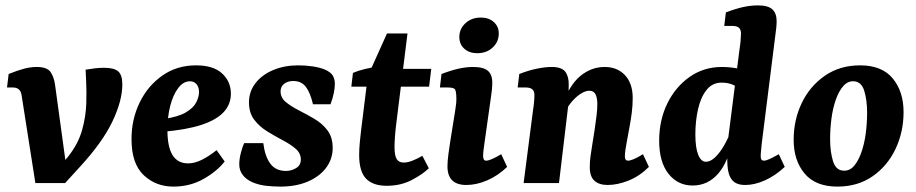

<svg xmlns="http://www.w3.org/2000/svg" viewBox="-20 -678 3391 711"><path d="M221 0 167 -35Q185 -49 202 -65Q219 -81 233 -99Q270 -146 284 -196.5Q298 -247 299.5 -294Q301 -341 299 -377L297 -420Q314 -423 331.5 -425Q349 -427 365 -427Q403 -427 418 -413.5Q433 -400 433 -365Q433 -305 396 -227.5Q359 -150 274 -58ZM111 0 60 -325Q56 -354 28 -354H6L12 -404Q47 -418 70.5 -424Q94 -430 116 -430Q154 -430 167 -411.5Q180 -393 184 -363L230 -27L221 0Z M706 -436Q770 -436 802.5 -406Q835 -376 835 -331Q835 -291 807.5 -262Q780 -233 724 -215Q668 -197 582 -190L584 -237Q640 -245 668.5 -262Q697 -279 707 -299.5Q717 -320 717 -337Q717 -355 708 -366Q699 -377 683 -377Q659 -377 640 -352Q621 -327 610.5 -286.5Q600 -246 600 -197Q600 -134 619 -103.5Q638 -73 677 -73Q701 -73 728 -86.5Q755 -100 782 -122L812 -80Q784 -44 734 -15.5Q684 13 622 13Q557 13 512 -29.5Q467 -72 467 -163Q467 -236 497 -298Q527 -360 581 -398Q635 -436 706 -436Z M1019 13Q991 13 965 10Q939 7 915 -3Q892 -13 879 -30Q866 -47 866 -69Q866 -89 872 -112Q878 -135 884 -148H955Q961 -99 981 -72Q1001 -45 1039 -45Q1059 -45 1076.5 -55.5Q1094 -66 1094 -87Q1094 -111 1074.5 -127.5Q1055 -144 1026.5 -159Q998 -174 969.5 -191.5Q941 -209 921.5 -234.5Q902 -260 902 -299Q902 -339 926 -370Q950 -401 991.5 -418.5Q1033 -436 1084 -436Q1113 -436 1139 -432Q1165 -428 1184 -420Q1206 -410 1213 -397Q1220 -384 1220 -367Q1220 -353 1216 -333Q1212 -313 1204 -292H1139Q1129 -335 1112.5 -356.5Q1096 -378 1066 -378Q1045 -378 1032 -367.5Q1019 -357 1019 -340Q1019 -316 1038.5 -300Q1058 -284 1086.5 -269.5Q1115 -255 1144 -238Q1173 -221 1192.5 -195.5Q1212 -170 1212 -130Q1212 -89 1187.5 -56.5Q1163 -24 1119.5 -5.5Q1076 13 1019 13Z M1412 10Q1361 10 1335.5 -16.5Q1310 -43 1310 -104Q1310 -127 1312.5 -152Q1315 -177 1317 -194L1342 -396L1413 -554H1489L1447 -217Q1444 -193 1442.5 -171Q1441 -149 1441 -133Q1441 -102 1449 -89Q1457 -76 1475 -76Q1490 -76 1508.5 -83.5Q1527 -91 1544 -101L1568 -55Q1546 -33 1505 -11.5Q1464 10 1412 10ZM1281 -357 1287 -408Q1305 -416 1331.5 -422.5Q1358 -429 1386 -432L1430 -423H1577L1569 -357Z M1707 7Q1637 7 1637 -62Q1637 -81 1640.5 -107Q1644 -133 1647 -152L1666 -271Q1668 -286 1669 -293.5Q1670 -301 1670 -312Q1670 -344 1663 -349Q1656 -354 1639 -354H1609L1615 -404Q1652 -418 1679.5 -424Q1707 -430 1732 -430Q1770 -430 1786.5 -416Q1803 -402 1803 -372Q1803 -360 1801.5 -344.5Q1800 -329 1798 -318L1774 -148Q1772 -134 1770.5 -121.5Q1769 -109 1769 -101Q1769 -83 1780 -83Q1788 -83 1802 -89Q1816 -95 1836 -107L1858 -60Q1825 -28 1785 -10.5Q1745 7 1707 7ZM1747 -481Q1718 -481 1699.5 -497.5Q1681 -514 1681 -541Q1681 -571 1703.5 -592Q1726 -613 1761 -613Q1790 -613 1808.5 -596.5Q1827 -580 1827 -554Q1827 -523 1804.5 -502Q1782 -481 1747 -481Z M2230 7Q2199 7 2181.5 -8.5Q2164 -24 2164 -59Q2164 -81 2167 -101.5Q2170 -122 2174 -147Q2178 -171 2182 -197.5Q2186 -224 2189 -249Q2192 -274 2192 -292Q2192 -315 2185.5 -328.5Q2179 -342 2162 -342Q2150 -342 2134 -333Q2118 -324 2101 -305.5Q2084 -287 2070 -259L2060 -285Q2089 -364 2129.5 -397Q2170 -430 2219 -430Q2266 -430 2294.5 -399.5Q2323 -369 2323 -315Q2323 -288 2319.5 -260.5Q2316 -233 2311 -207Q2306 -181 2302 -158Q2298 -137 2296 -123Q2294 -109 2294 -98Q2294 -83 2306 -83Q2313 -83 2326.5 -88.5Q2340 -94 2361 -107L2383 -60Q2349 -26 2308 -9.5Q2267 7 2230 7ZM1919 0 1954 -271Q1956 -282 1957.5 -298.5Q1959 -315 1959 -325Q1959 -341 1951 -347.5Q1943 -354 1927 -354H1897L1903 -404Q1939 -418 1969.5 -424Q2000 -430 2023 -430Q2061 -430 2074 -411.5Q2087 -393 2086 -363L2085 -294L2050 0Z M2740 7Q2706 7 2691 -11.5Q2676 -30 2674 -65Q2673 -78 2673 -100Q2673 -122 2673 -137L2719 -499Q2721 -510 2722.5 -527.5Q2724 -545 2724 -553Q2724 -569 2716 -575.5Q2708 -582 2692 -582H2662L2668 -632Q2705 -646 2732.5 -652Q2760 -658 2787 -658Q2825 -658 2840.5 -643Q2856 -628 2856 -600Q2856 -589 2854.5 -574Q2853 -559 2851 -546L2801 -148Q2800 -136 2798.5 -122.5Q2797 -109 2797 -98Q2797 -83 2809 -83Q2816 -83 2828.5 -88.5Q2841 -94 2864 -107L2886 -60Q2852 -28 2813.5 -10.5Q2775 7 2740 7ZM2545 9Q2490 9 2455.5 -34.5Q2421 -78 2421 -157Q2421 -233 2451 -294.5Q2481 -356 2533.5 -393Q2586 -430 2653 -430Q2685 -430 2716 -423.5Q2747 -417 2770 -409L2734 -340Q2715 -354 2696.5 -363Q2678 -372 2652 -372Q2618 -372 2596.5 -345Q2575 -318 2565 -274Q2555 -230 2555 -180Q2555 -131 2565.5 -105Q2576 -79 2594 -79Q2607 -79 2620.5 -89Q2634 -99 2649 -120Q2664 -141 2678 -172L2693 -165Q2678 -79 2639.5 -35Q2601 9 2545 9Z M3081 13Q3000 13 2959.5 -35.5Q2919 -84 2919 -160Q2919 -234 2949 -296.5Q2979 -359 3034.5 -397.5Q3090 -436 3165 -436Q3246 -436 3286 -387.5Q3326 -339 3326 -263Q3326 -189 3296 -126Q3266 -63 3211 -25Q3156 13 3081 13ZM3104 -46Q3127 -45 3143 -64Q3159 -83 3170 -114.5Q3181 -146 3186 -184Q3191 -222 3191 -261Q3191 -307 3180.5 -341.5Q3170 -376 3141 -377Q3119 -378 3102.5 -359Q3086 -340 3075 -308.5Q3064 -277 3059 -239Q3054 -201 3054 -162Q3054 -117 3064.5 -82Q3075 -47 3104 -46Z"/></svg>

Font: Rasa
Style: Italic
Weight: 400
Italic angle: -7.10001°
Designer: Anna Giedrys (Yrsa+Rasa design), David Brezina (Yrsa art-direction, Rasa art-direction, design)
Foundry: Rosetta Type Foundry
Version: Version 2.004